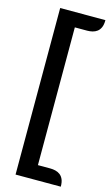

<svg xmlns="http://www.w3.org/2000/svg" viewBox="-125 -806 520 902"><g transform="rotate(15 135.5 -355.0)"><path d="M140 -20H200Q213 -20 225.5 -17Q238 -14 248 -6.5Q258 1 264 14.5Q270 28 270 50H50V-760H270Q270 -738 264 -724.5Q258 -711 248 -703.5Q238 -696 225.5 -693Q213 -690 200 -690H140Z"/></g></svg>

Font: Warnes
Style: Regular
Weight: 400
Designer: Eduardo Rodriguez Tunni
Foundry: Eduardo Rodriguez Tunni
Version: Version 1.001